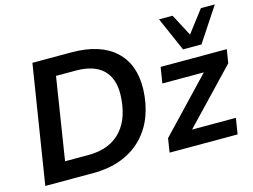

<svg xmlns="http://www.w3.org/2000/svg" viewBox="-101 -933 1461 1107"><g transform="rotate(-15 629.5 -379.0)"><path d="M42 0 154 -705H387Q557 -705 646.5 -623.5Q736 -542 732 -393Q729 -308 702.5 -236.5Q676 -165 625 -112Q574 -59 499.5 -29.5Q425 0 326 0ZM189 -108H329Q397 -108 446.5 -129Q496 -150 529 -188.5Q562 -227 578.5 -279.5Q595 -332 597 -394Q600 -493 546 -545Q492 -597 384 -597H266ZM784 0 797 -83 1123 -426 1125 -396H847L862 -491H1257L1244 -410L913 -63L911 -95H1205L1190 0ZM1013 -555 924 -758H1005L1074 -627L1174 -758H1257L1123 -555Z"/></g></svg>

Font: Nunito Sans 11pt
Style: Bold Italic
Weight: 700
Italic angle: -9°
Version: Version 3.101;gftools[0.9.27]